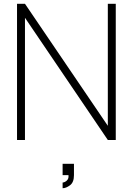

<svg xmlns="http://www.w3.org/2000/svg" viewBox="-20 -740 702 1015"><path d="M311 255V225Q316 225 324 221.2Q332 217.5 337.8 209Q343.5 200.5 342 186H311V126H371V186Q371 224 350 239.5Q329 255 311 255ZM70 0V-720H112L550 -75V-720H592V0H550L112 -646V0Z"/></svg>

Font: Manrope ExtraLight
Style: Regular
Weight: 200
Designer: Mikhail Sharanda
Foundry: Mikhail Sharanda
Version: Version 4.505